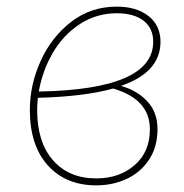

<svg xmlns="http://www.w3.org/2000/svg" viewBox="-20 -549 555 579"><path d="M464 -423Q464 -331 345 -290Q394 -276 424.5 -243Q455 -210 455 -160Q455 -106 429.5 -67.5Q404 -29 362 -9.5Q320 10 270 10Q179 10 124.5 -50Q70 -110 70 -218Q70 -293 102.5 -365Q135 -437 194.5 -483Q254 -529 332 -529Q392 -529 428 -500.5Q464 -472 464 -423ZM97 -273Q442 -279 442 -423Q442 -464 413 -486.5Q384 -509 332 -509Q271 -509 221 -476.5Q171 -444 139.5 -390Q108 -336 97 -273ZM94 -254Q92 -226 92 -218Q92 -120 140 -65.5Q188 -11 270 -11Q340 -11 386 -51Q432 -91 432 -159Q432 -250 321 -282Q237 -258 94 -254Z"/></svg>

Font: Fira Sans Thin
Style: Italic
Weight: 250
Italic angle: -8°
Designer: Carrois Corporate & Edenspiekermann AG
Foundry: Carrois Corporate GbR & Edenspiekermann AG
Version: Version 4.203